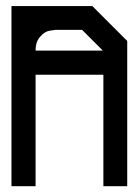

<svg xmlns="http://www.w3.org/2000/svg" viewBox="-20 -641 479 661"><path d="M418 0H335.9V-383.8H102.5V0H19.5V-620.1H296.9V-621.1L357.4 -560.5L418 -500ZM334 -466.8 262.7 -538.1H170.9Q168 -538.1 150.4 -535.2Q133.8 -532.2 120.1 -516.6Q112.3 -508.8 107.4 -497.1Q102.5 -484.4 102.5 -466.8Z"/></svg>

Font: mr_KirucoupageG
Style: Regular
Weight: 400
Designer: Jan Henkel
Version: Version 1.00 May 25, 2020, initial release